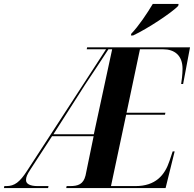

<svg xmlns="http://www.w3.org/2000/svg" viewBox="-77 -954 984 974"><path d="M589 -783 587 -774H598C673 -809 796 -891 827 -924L829 -934H698C670 -887 626 -821 589 -783ZM-57 0H167L169 -10H114C76 -10 55 -21 55 -40C55 -56 60 -68 79 -97L187 -263H398L357 -64C346 -19 319 -10 278 -10H261L259 0H763L809 -186H799L783 -138C759 -65 712 -10 610 -10H486L563 -372H760L762 -382H565L633 -704H751C807 -704 849 -674 849 -605C849 -577 844 -539 842 -528H852L887 -714H365L363 -704H461L60 -87C23 -30 -3 -10 -45 -10H-55ZM194 -273 355 -525C397 -589 423 -626 473 -704H492L399 -273Z"/></svg>

Font: Noto Serif Display Condensed
Style: Bold Italic
Weight: 700
Width: 3
Italic angle: -12°
Designer: Monotype Design Team
Foundry: Monotype Imaging Inc.
Version: Version 2.009